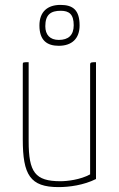

<svg xmlns="http://www.w3.org/2000/svg" viewBox="-20 -754 485 784"><path d="M141 -650C141 -588 173 -567 220 -567C273 -567 305 -596 305 -650C305 -712 279 -734 227 -734C175 -734 141 -707 141 -650ZM165 -647C165 -695 188 -710 228 -710C262 -710 281 -696 281 -651C281 -610 259 -591 220 -591C184 -591 165 -612 165 -647ZM372 -500C353 -500 348 -500 348 -490V-42C308 -20 254 -14 227 -14C123 -14 97 -51 97 -178V-500C73 -500 73 -500 73 -490V-185C73 -40 103 10 219 10C263 10 322 2 372 -23Z"/></svg>

Font: Yanone Kaffeesatz Extra Light
Style: Regular
Weight: 200
Designer: Yanone (Cyrillic: Daniel Pouzeot & Huerta Tipografica)
Foundry: Yanone
Version: Version 1.100;PS 001.100;hotconv 1.0.70;makeotf.lib2.5.58329